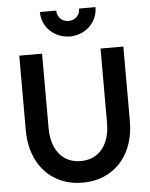

<svg xmlns="http://www.w3.org/2000/svg" viewBox="-62 -985 820 1048"><g transform="rotate(-5 348.5 -461.0)"><path d="M63.5 -298.8V-707H188.5V-298.8Q188.5 -239.7 207.8 -195.8Q227.1 -151.9 263.4 -128.2Q299.8 -104.5 348.6 -104.5Q397.5 -104.5 433.8 -128.2Q470.2 -151.9 489.5 -195.8Q508.8 -239.7 508.8 -298.8V-707H633.8V-298.8Q633.8 -206.1 598.4 -135.3Q563 -64.5 498.3 -25.4Q433.6 13.7 348.6 13.7Q263.7 13.7 199 -25.4Q134.3 -64.5 98.9 -135.3Q63.5 -206.1 63.5 -298.8ZM348.6 -787.1Q306.6 -787.6 271.7 -806.9Q236.8 -826.2 216.6 -859.9Q196.3 -893.6 196.3 -934.6H286.1Q286.1 -907.7 303.7 -890.1Q321.3 -872.6 348.6 -872.1Q376 -872.6 393.6 -890.1Q411.1 -907.7 411.1 -934.6H501Q501 -893.6 480.7 -859.9Q460.4 -826.2 425.5 -806.9Q390.6 -787.6 348.6 -787.1Z"/></g></svg>

Font: Wanted Sans SemiBold
Style: Regular
Weight: 600
Designer: Original Design by Kil Hyung-jin and Kang Hanbin, Wanted Lab, Inc; Hangeul from Source Han Sans by Jang Soo-young and Ka
Foundry: Wanted Lab, Inc.
Version: Version 1.003